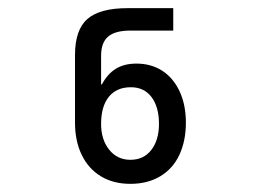

<svg xmlns="http://www.w3.org/2000/svg" viewBox="-20 -810 640 471"><path d="M227.5 -377.5Q197 -396 180.5 -430Q164 -464 164 -509V-675Q164 -737 194.5 -763.5Q225 -790 293 -790H405V-735H300Q262.5 -735 245.2 -720.2Q228 -705.5 228 -673V-603H230Q243.5 -628.5 264 -641.2Q284.5 -654 315 -654Q350.5 -654 378 -636.5Q405.5 -618.5 420.8 -585.5Q436 -552.5 436 -509Q436 -464.5 420 -430Q404 -396 373 -377.5Q342 -359 300 -359Q258 -359 227.5 -377.5ZM370 -506Q370 -547.5 351.8 -571.8Q333.5 -596 301 -596Q266 -596 247 -572.5Q228 -549 228 -506Q228 -467.5 247.8 -442.8Q267.5 -418 300 -418Q332.5 -418 351.2 -442.2Q370 -466.5 370 -506Z"/></svg>

Font: JuliaMono Light
Style: Regular
Weight: 300
Monospace: yes
Designer: cormullion
Foundry: corm
Version: Version 0.054; ttfautohint (v1.8.4)